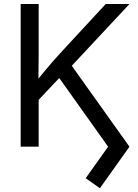

<svg xmlns="http://www.w3.org/2000/svg" viewBox="-20 -748 706 979"><path d="M147.9 -208V-310.1Q172.9 -343.3 197.8 -373.8Q222.7 -404.3 248.5 -433.8Q274.4 -463.4 301.3 -492.2L519 -727.5H640.1L329.6 -395L324.7 -395.5ZM85.4 0V-727.5H177.2V-477.5L175.8 -321.3L177.2 -276.4V0ZM489.3 211.9 417 160.6 531.2 0 267.6 -370.6 324.7 -442.4 640.1 0Z"/></svg>

Font: Inter 17pt
Style: Regular
Weight: 400
Version: Version 4.001;git-66647c0bb